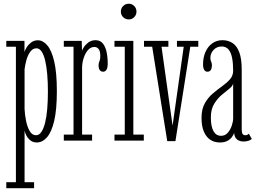

<svg xmlns="http://www.w3.org/2000/svg" viewBox="-20 -738 1346 1008"><path d="M13 250V218.5H63.5V-492.5H13V-523.5H108.5V-465Q111.5 -475.5 120.2 -489.8Q129 -504 143.8 -515.2Q158.5 -526.5 179 -526.5Q205.5 -526.5 228.2 -500Q251 -473.5 264.8 -414.8Q278.5 -356 278.5 -259Q278.5 -162.5 264.5 -103.2Q250.5 -44 226.5 -17Q202.5 10 173 10Q153 10 139.2 -1.2Q125.5 -12.5 118 -27.5Q110.5 -42.5 109 -53V218.5H159V250ZM169 -28Q185.5 -28 197.2 -45.2Q209 -62.5 216.8 -93.5Q224.5 -124.5 228 -166.5Q231.5 -208.5 231.5 -257.5Q231.5 -306 228 -347.5Q224.5 -389 217.2 -419.8Q210 -450.5 198.5 -467.5Q187 -484.5 171.5 -484.5Q151.5 -484.5 138.2 -465.5Q125 -446.5 118.2 -420.8Q111.5 -395 109 -374.5V-165Q110.5 -135.5 116.8 -103.8Q123 -72 135.8 -50Q148.5 -28 169 -28Z M315 0V-31.5H366V-492.5H315V-523.5H409L410.5 -471.5Q411.5 -476.5 420 -490Q428.5 -503.5 444 -515.2Q459.5 -527 482 -527Q505 -527 519 -510.8Q533 -494.5 539.2 -466.8Q545.5 -439 545.5 -403.5Q545.5 -382.5 539.2 -372Q533 -361.5 521 -361.5Q510.5 -361.5 504 -369.8Q497.5 -378 497.5 -395Q497.5 -404.5 500 -410.5Q502.5 -416.5 504.5 -424.2Q506.5 -432 506.5 -445Q506.5 -469.5 497.8 -480.5Q489 -491.5 475.5 -491.5Q455.5 -491.5 441 -474.2Q426.5 -457 418.8 -431.8Q411 -406.5 411 -383V-31.5H463.5V0Z M581 0V-31.5H635V-492.5H581V-523.5H680V-31.5H735V0ZM656.5 -636Q638.5 -636 626.5 -648Q614.5 -660 614.5 -677Q614.5 -694.5 626.5 -706.5Q638.5 -718.5 656.5 -718.5Q672.5 -718.5 684.5 -706.5Q696.5 -694.5 696.5 -677Q696.5 -660 684.5 -648Q672.5 -636 656.5 -636Z M858 3 779 -492.5H736V-523.5H864V-492.5H828L886 -78.5L944.5 -492.5H909V-523.5H1021V-492.5H979L901 3Z M1134 10Q1105.5 10 1084 -4.2Q1062.5 -18.5 1050.2 -47.2Q1038 -76 1038 -119Q1038 -164.5 1054.8 -194.8Q1071.5 -225 1096.2 -246.2Q1121 -267.5 1145.8 -285Q1170.5 -302.5 1187.2 -321.5Q1204 -340.5 1204 -367Q1204 -405.5 1198.5 -434Q1193 -462.5 1179.8 -478.2Q1166.5 -494 1143.5 -494Q1118 -494 1101.2 -475.8Q1084.5 -457.5 1084.5 -434.5Q1084.5 -424.5 1086.8 -419Q1089 -413.5 1090.8 -408.2Q1092.5 -403 1092.5 -393.5Q1092.5 -380 1086.8 -370.8Q1081 -361.5 1069 -361.5Q1057.5 -361.5 1051.8 -371.8Q1046 -382 1046 -400Q1046 -436 1058.5 -464.8Q1071 -493.5 1094 -510.2Q1117 -527 1147.5 -527Q1178.5 -527 1201.2 -511.8Q1224 -496.5 1236.5 -462.8Q1249 -429 1249 -373V-60Q1249 -41 1253.8 -34.5Q1258.5 -28 1267.5 -28Q1275 -28 1279.8 -30.8Q1284.5 -33.5 1286.5 -36L1302 -8.5Q1296.5 -3 1284.8 1Q1273 5 1258 5Q1244.5 5 1233.5 -0.2Q1222.5 -5.5 1216.2 -15.5Q1210 -25.5 1209.5 -40.5Q1206.5 -31 1198 -19Q1189.5 -7 1174 1.5Q1158.5 10 1134 10ZM1140.5 -25Q1162 -25 1176 -41.2Q1190 -57.5 1197 -79Q1204 -100.5 1204 -115.5V-301.5Q1203 -287.5 1185 -273.2Q1167 -259 1144.5 -240.2Q1122 -221.5 1104.5 -193Q1087 -164.5 1087 -121Q1087 -74 1100.8 -49.5Q1114.5 -25 1140.5 -25Z"/></svg>

Font: Imbue Thin 10pt ExtraLight
Style: Regular
Weight: 250
Version: Version 1.102